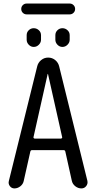

<svg xmlns="http://www.w3.org/2000/svg" viewBox="-20 -1052 540 1072"><path d="M246.1 -638.7 167 -286.1Q166 -283.2 168.5 -280.8Q170.9 -278.3 173.8 -278.3H320.3Q323.2 -278.3 325.7 -280.8Q328.1 -283.2 327.1 -286.1L248 -638.7Q248 -639.6 247.1 -639.6Q246.1 -639.6 246.1 -638.7ZM60.5 0Q44.9 0 35.2 -12.7Q25.4 -25.4 29.3 -41L187.5 -680.7Q192.4 -702.1 209.5 -716.3Q226.6 -730.5 249 -730.5Q271.5 -730.5 288.6 -716.3Q305.7 -702.1 310.5 -680.7L467.8 -43Q471.7 -26.4 461.4 -13.2Q451.2 0 434.6 0Q416 0 400.4 -12.2Q384.8 -24.4 380.9 -43L344.7 -206.1Q342.8 -213.9 335 -213.9H159.2Q151.4 -213.9 149.4 -206.1L112.3 -41Q108.4 -23.4 93.3 -11.7Q78.1 0 60.5 0ZM369.1 -971.7H128.9Q116.2 -971.7 107.4 -980.5Q98.6 -989.3 98.6 -1002Q98.6 -1014.6 107.4 -1023.4Q116.2 -1032.2 128.9 -1032.2H369.1Q381.8 -1032.2 390.6 -1023.4Q399.4 -1014.6 399.4 -1002Q399.4 -989.3 390.6 -980.5Q381.8 -971.7 369.1 -971.7ZM289.1 -855.5Q289.1 -872.1 300.8 -883.3Q312.5 -894.5 328.6 -894.5Q344.7 -894.5 356.9 -883.3Q369.1 -872.1 369.1 -855.5V-830.1Q369.1 -814.5 356.9 -802.2Q344.7 -790 328.6 -790Q312.5 -790 300.8 -802.2Q289.1 -814.5 289.1 -830.1ZM128.9 -855.5Q128.9 -872.1 140.6 -883.3Q152.3 -894.5 168.5 -894.5Q184.6 -894.5 196.8 -883.3Q209 -872.1 209 -855.5V-830.1Q209 -814.5 196.8 -802.2Q184.6 -790 168.5 -790Q152.3 -790 140.6 -802.2Q128.9 -814.5 128.9 -830.1Z"/></svg>

Font: Rounded Mgen+ 1mn regular
Style: Regular
Weight: 400
Designer: [Source Han Sans]
Ryoko NISHIZUKA  (kana & ideographs); Paul D. Hunt (Latin, Greek & Cyrillic); Wenlong ZHANG  (bopomofo
Version: Version 1.059.20150602